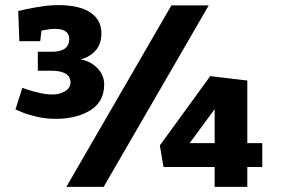

<svg xmlns="http://www.w3.org/2000/svg" viewBox="-20 -726 1094 746"><path d="M293 -495.1Q330.1 -489.3 357.4 -462.2Q384.8 -435.1 384.8 -397.9Q384.8 -331.1 331.3 -297.6Q277.8 -264.2 194.8 -264.2Q159.7 -264.2 125.2 -272Q90.8 -279.8 68.4 -288.8Q45.9 -297.9 40 -300.8L66.9 -384.8Q71.8 -382.8 89.4 -377Q106.9 -371.1 133.5 -365Q160.2 -358.9 185.1 -358.9Q210.9 -358.9 232.4 -371.3Q253.9 -383.8 253.9 -405.8Q253.9 -450.7 180.2 -451.2H127V-524.9H182.1Q249 -524.9 249 -575.2Q249 -593.3 235.6 -603.5Q222.2 -613.8 194.8 -613.8Q176.8 -613.8 160.9 -610.8Q145 -607.9 141.1 -606.9L136.2 -565.9H55.2L50.8 -683.1Q57.6 -685.1 82.3 -690.4Q106.9 -695.8 141.4 -700.9Q175.8 -706.1 207 -706.1Q288.1 -706.1 331.1 -677.5Q374 -648.9 374 -596.2Q374 -556.2 352.1 -530.5Q330.1 -504.9 293 -495.1ZM382.8 0H237.8L646 -705.1H791ZM940.9 -413.1V-169.9H999V-77.1H940.9V0H814V-77.1H615.2L601.1 -161.1L796.9 -430.2ZM814 -301.8 716.8 -169.9H814Z"/></svg>

Font: Kadwa
Style: Regular
Weight: 400
Designer: Sol Matas
Foundry: Sol Matas
Version: Version 1.000;PS 001.000;hotconv 1.0.70;makeotf.lib2.5.58329